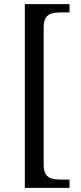

<svg xmlns="http://www.w3.org/2000/svg" viewBox="-20 -780 393 928"><path d="M100 128V-760H316V-720H270Q248 -720 230 -715Q212 -710 201.5 -694.5Q191 -679 191 -646V15Q191 47 201.5 62.5Q212 78 230 83Q248 88 270 88H316V128Z"/></svg>

Font: Noto Serif Kannada
Style: Regular
Weight: 400
Designer: Universal Thirst, Indian Type Foundry and the Monotype Design Team
Foundry: Monotype Imaging Inc.
Version: Version 2.003